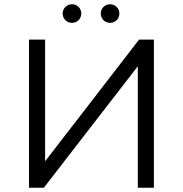

<svg xmlns="http://www.w3.org/2000/svg" viewBox="-20 -887 864 907"><path d="M187 0 631 -574V0H707V-700H637L193 -125V-700H117V0ZM500 -779C524 -779 544 -798 544 -823C544 -848 524 -867 500 -867C476 -867 456 -848 456 -823C456 -798 476 -779 500 -779ZM320 -779C344 -779 364 -798 364 -823C364 -848 344 -867 320 -867C296 -867 276 -848 276 -823C276 -798 296 -779 320 -779Z"/></svg>

Font: Montserrat-Alt1
Style: Regular
Weight: 400
Designer: Differentunic
Foundry: Differentunic
Version: Version 7.222